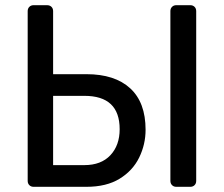

<svg xmlns="http://www.w3.org/2000/svg" viewBox="-20 -720 863 740"><path d="M109.6 0Q99.4 0 93.1 -6.4Q86.7 -12.7 86.7 -22.9V-677.1Q86.7 -687.3 93.1 -693.6Q99.4 -700 109.6 -700H161Q172 -700 178.4 -693.6Q184.7 -687.3 184.7 -677.1V-434.1H313.1Q422.4 -434.1 481.7 -379.7Q541.1 -325.4 541.1 -219.8Q541.1 -163.4 516.4 -112.8Q491.7 -62.3 441.1 -31.2Q390.4 0 313.1 0ZM184.7 -83.6H305Q369.6 -83.6 405.4 -121.7Q441.2 -159.9 441.2 -221.9Q441.2 -286.3 407.3 -318.4Q373.4 -350.6 305 -350.6H184.7ZM659.6 0Q649.4 0 643.1 -6.4Q636.7 -12.7 636.7 -22.9V-677.1Q636.7 -687.3 643.1 -693.6Q649.4 -700 659.6 -700H713.3Q723.5 -700 729.9 -693.6Q736.2 -687.3 736.2 -677.1V-22.9Q736.2 -12.7 729.9 -6.4Q723.5 0 713.3 0Z"/></svg>

Font: Rubik Light
Style: Regular
Weight: 300
Designer: Hubert and Fischer
Foundry: Hubert and Fischer
Version: Version 2.300;gftools[0.9.30]